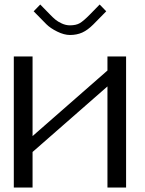

<svg xmlns="http://www.w3.org/2000/svg" viewBox="-20 -835 644 855"><path d="M453.1 -784.7 395.5 -726.1Q370.1 -700.7 345.9 -689.9Q321.8 -679.2 291.5 -679.2Q265.6 -679.2 234.9 -694.3Q204.1 -709.5 186.5 -727.1L129.9 -784.7L159.2 -814.9L203.1 -770Q216.3 -756.3 226.8 -747.6Q237.3 -738.8 255.1 -730.5Q272.9 -722.2 291.5 -722.2Q318.8 -722.2 335.4 -731.9Q352.1 -741.7 379.9 -770L423.8 -814.9ZM541.5 -583.5V0H458.5V-450.2L125 -158.2V0H41.5V-583.5H125V-229L458.5 -521V-583.5Z"/></svg>

Font: Gputeks
Style: Regular
Weight: 500
Version: Version 0.9